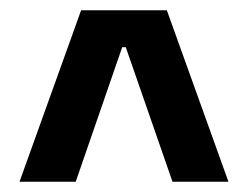

<svg xmlns="http://www.w3.org/2000/svg" viewBox="-20 -659 484 374"><path d="M138 -639H305L425 -305H316L225 -567H218L127.5 -305H18Z"/></svg>

Font: Anek Gurmukhi Medium SemiBold
Style: Regular
Weight: 600
Version: Version 1.003